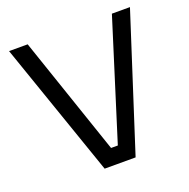

<svg xmlns="http://www.w3.org/2000/svg" viewBox="-129 -855 966 979"><g transform="rotate(-20 354.0 -365.0)"><path d="M275 0 22 -730H123L350 -64L302 -88H422L371 -64L580 -730H678L443 0Z"/></g></svg>

Font: SVN-Sora Variable
Style: Regular
Weight: 400
Designer: Jonathan Barnbrook, Julián Moncada
Foundry: Barnbrook Fonts
Version: Version 2.000 - Viet hoa boi STYLEno.1 Fonts